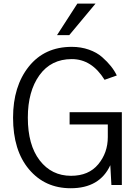

<svg xmlns="http://www.w3.org/2000/svg" viewBox="-20 -1003 749 1041"><path d="M50.8 0ZM50.8 -365.2Q50.8 -535.2 136.2 -642.1Q221.7 -749 369.1 -749Q418.9 -749 461.9 -733.9Q504.9 -718.8 533.7 -693.4Q562.5 -668 581.5 -644Q600.6 -620.1 613.3 -593.8L546.9 -570.3Q477.5 -682.6 369.1 -682.6Q256.8 -682.6 193.8 -595.2Q130.9 -507.8 130.9 -365.2Q130.9 -216.8 195.3 -133.3Q259.8 -49.8 365.2 -49.8Q460.9 -49.8 512.7 -112.3Q564.5 -174.8 564.5 -259.8V-328.1H357.4V-394.5H640.6V0H584L578.1 -107.4Q520.5 17.6 363.3 17.6Q223.6 17.6 137.2 -85Q50.8 -187.5 50.8 -365.2ZM289.1 -812.5 399.4 -983.4H498L355.5 -812.5Z"/></svg>

Font: Batunionen A1
Style: Regular
Weight: 400
Designer: HanYang I&C Co.,Ltd.
Foundry: HanYang I&C Co.,Ltd.
Version: Version 2.50; ttfautohint (v1.6)